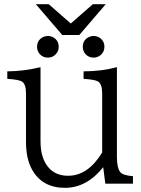

<svg xmlns="http://www.w3.org/2000/svg" viewBox="-20 -883 680 923"><path d="M486.3 0 476.1 -79.1Q396.5 20 292.5 20Q183.1 20 134.3 -67.4Q105 -119.6 105 -200.2V-433.1Q105 -477.5 86.9 -490.2Q71.8 -500.5 15.1 -503.9V-540Q94.7 -540.5 174.8 -560.1V-204.1Q174.8 -121.6 213.9 -77.1Q248 -38.1 307.6 -38.1Q402.8 -38.1 471.2 -149.9V-433.1Q471.2 -479 451.2 -491.2Q436.5 -500.5 381.8 -503.9V-540Q470.2 -540.5 542 -560.1V-130.9Q542 -74.7 558.6 -55.2Q571.8 -39.6 619.1 -36.1V0ZM279.3 -714.8 152.3 -862.8H214.4L320.3 -770L426.3 -862.8H488.3L361.3 -714.8ZM430.2 -710Q443.4 -710 455.6 -703.6Q481.9 -688.5 481.9 -657.7Q481.9 -635.3 465.8 -620.1Q450.7 -606 429.7 -606Q405.3 -606 389.6 -624.5Q377.9 -639.2 377.9 -657.2Q377.9 -688 402.8 -702.6Q416 -710 430.2 -710ZM210.4 -710Q223.6 -710 235.8 -703.6Q262.2 -688.5 262.2 -657.7Q262.2 -635.3 246.1 -620.1Q231 -606 210 -606Q185.5 -606 169.9 -624.5Q158.2 -639.2 158.2 -657.2Q158.2 -688 183.1 -702.6Q196.3 -710 210.4 -710Z"/></svg>

Font: BIZ UDPMincho
Style: Regular
Weight: 400
Designer: TypeBank Co., Ltd.
Foundry: Morisawa Inc.
Version: Version 1.06